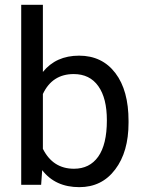

<svg xmlns="http://www.w3.org/2000/svg" viewBox="-20 -770 601 800"><path d="M515.6 -258.3V-266.1C515.6 -350.6 497.6 -417 460.9 -465.3C424.3 -513.7 373.5 -538.1 309.6 -538.1C245.6 -538.1 195.3 -515.6 158.7 -470.2V-750H68.4V0H151.4L155.8 -61C192.4 -13.7 243.7 9.8 310.5 9.8C373 9.8 422.9 -14.6 460 -64C497.1 -112.8 515.6 -177.7 515.6 -258.3ZM425.3 -268.6C425.3 -201.2 413.1 -150.9 389.2 -117.2C365.2 -83.5 331.5 -66.9 288.1 -66.9C229.5 -66.9 186.5 -94.7 158.7 -149.9V-378.4C184.6 -433.6 227.5 -461.4 287.1 -461.4C331.5 -461.4 365.7 -444.8 389.6 -411.1C413.6 -377.4 425.3 -330.1 425.3 -268.6Z"/></svg>

Font: Vazir
Style: Regular
Weight: 400
Designer: Saber Rastikerdar
Foundry: Saber Rastikerdar
Version: Version 27.002;January 24, 2021;FontCreator 13.0.0.2683 64-b